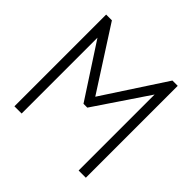

<svg xmlns="http://www.w3.org/2000/svg" viewBox="-161 -773 922 922"><g transform="rotate(45 300.0 -312.0)"><path d="M58 0V-623H97L300 -307L507 -624H543V0H494V-516L310 -243H284L107 -515V0Z"/></g></svg>

Font: Inconsolata Expanded Light
Style: Regular
Weight: 300
Width: 7
Monospace: yes
Designer: Raph Levien, Cyreal, Brenton Simpson
Foundry: Raph Levien, Cyreal, Google
Version: Version 3.001; ttfautohint (v1.8.2.53-6de2)